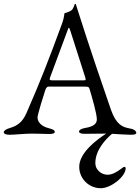

<svg xmlns="http://www.w3.org/2000/svg" viewBox="-22 -706 739 1013"><path d="M664 -28C624 -35 591 -48 563 -128C530 -223 449 -459 385 -662C382 -670 381 -678 378 -684C377 -686 374 -686 373 -685C369 -679 366 -659 354 -651C342 -643 330 -640 318 -636C316 -615 311 -597 304 -578C236 -393 192 -279 117 -108C95 -58 65 -41 31 -31C9 -24 -2 -17 -2 -8C-2 0 10 5 27 5C60 5 103 -1 147 -1C184 -1 220 1 238 1C255 1 267 -2 267 -10C267 -19 257 -24 234 -30C202 -38 176 -58 176 -87C176 -100 208 -205 217 -231C222 -245 228 -249 234 -249H423C441 -249 447 -248 450 -238C465 -188 489 -105 489 -76C489 -54 472 -38 428 -31C410 -28 395 -21 395 -12C395 -4 407 0 424 0C448 0 490 -1 529 -1H538C490 30 396 99 396 174C396 237 447 287 510 287C564 287 641 225 641 182C641 174 634 173 629 176C620 181 582 216 547 216C512 216 481 190 481 155C481 85 536 28 569 0C607 2 648 5 668 5C685 5 697 3 697 -5C697 -14 687 -24 664 -28ZM416 -282H261C248 -282 240 -282 240 -289C240 -291 241 -294 242 -297L333 -542C337 -553 339 -559 341 -559C344 -559 346 -553 350 -541L428 -297C429 -293 430 -289 430 -287C430 -282 426 -282 416 -282Z"/></svg>

Font: Garamond-Math
Style: Regular
Weight: 400
Version: Version 2019-08-16